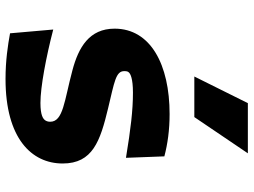

<svg xmlns="http://www.w3.org/2000/svg" viewBox="-126 -736 873 660"><g transform="rotate(90 310.0 -405.5)"><path d="M371.5 -552.5C201.5 -552.5 78 -487 78 -363.5C78 -276.5 142 -239.5 221 -218.5C325.5 -190.5 398 -187 398 -142C398 -134 395.5 -127.5 392 -123.5C387.5 -118 376.5 -108.5 333.5 -108.5C278.5 -108.5 175 -128 81 -152.5L94 -4C135 3.5 187.5 11.5 251 11.5C455 11.5 541.5 -78 541.5 -185C541.5 -288 464.5 -314 352 -341C260.5 -363 224 -367.5 224 -396.5C224 -405 225 -409.5 229.5 -413.5C234 -417.5 248 -426.5 298 -426.5C358.5 -426.5 421.5 -419 522 -402.5L517 -534.5C475 -545.5 427.5 -552.5 371.5 -552.5ZM242.5 -637.5 334 -821.5H506.5L382 -637.5Z"/></g></svg>

Font: Monaspace Argon ExtraBold
Style: Bold
Weight: 800
Designer: Riley Cran & the Lettermatic Team
Foundry: Lettermatic
Version: Version 1.000 (Monaspace Argon)